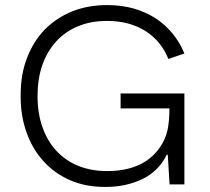

<svg xmlns="http://www.w3.org/2000/svg" viewBox="-20 -727 826 757"><path d="M397.5 10H393Q318 10 257.5 -16Q195 -43 151.5 -91.5Q107.5 -139.5 84.5 -205.5Q61.5 -270 61.5 -344.5V-353.5Q61.5 -434 86.5 -498.5Q112 -565 157.5 -611.5Q203.5 -657.5 265.5 -682.5Q328 -707 402 -707Q458.5 -707 507 -693.5Q555 -679.5 594 -654.5Q632.5 -629 661 -594Q689.5 -559 707 -516L644 -494.5Q630 -529 607.5 -557Q585 -584.5 554.5 -604Q524 -623.5 486 -634Q448 -644.5 402 -644.5Q337.5 -644.5 286.5 -623Q235.5 -601.5 200.5 -562.5Q165.5 -523.5 146.5 -469.5Q128 -415 128 -349Q128 -279.5 148 -224Q167.5 -169.5 203.5 -131Q239.5 -93 290 -72.5Q340.5 -52.5 402 -52.5Q547 -52.5 611.5 -147.5Q632.5 -178 640.5 -214Q648 -250 648 -299.5H455.5V-358.5H707V0H648.5L641.5 -117H637.5Q605.5 -52 541.5 -21Q476.5 10 397.5 10Z"/></svg>

Font: Acari Sans Neue
Style: Regular
Weight: 400
Designer: Alfredo Marco Pradil (font), Cristiano Sobral (main changes)
Foundry: Hanken Design Co. (font), Cristiano Sobral (main changes)
Version: Version 2.459;March 19, 2022;FontCreator 14.0.0.2808 64-bit;